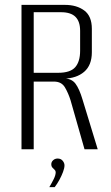

<svg xmlns="http://www.w3.org/2000/svg" viewBox="-20 -611 453 786"><path d="M68 0V-591H246Q294 -591 325 -568Q356 -545 356 -493V-397Q356 -344 324.5 -317Q293 -290 240 -289V-290Q273 -290 289 -268.5Q305 -247 318 -203L380 0H326L269 -200Q260 -229 246 -253Q232 -277 201 -277H118V0ZM118 -313H218Q268 -313 288 -336Q308 -359 308 -403V-485Q308 -523 289 -542Q270 -561 230 -561H118ZM182 155Q192 138 200 122Q208 106 208 94Q208 88 203.5 84Q199 80 194.5 75Q190 70 190 61Q190 52 197.5 45Q205 38 216 38Q229 38 236.5 47Q244 56 244 66Q244 77 238 93Q232 109 223 125.5Q214 142 204 155Z"/></svg>

Font: Alumni Sans Light
Style: Regular
Weight: 300
Version: Version 1.018